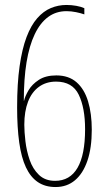

<svg xmlns="http://www.w3.org/2000/svg" viewBox="-20 -740 434 774"><path d="M49 -307Q49 -403 59 -473Q69 -543 87 -590.5Q105 -638 130 -666.5Q155 -695 185 -707.5Q215 -720 248 -720Q268 -720 287.5 -716.5Q307 -713 320 -707V-682Q306 -687 286.5 -691Q267 -695 248 -695Q206 -695 174 -671.5Q142 -648 120 -602Q98 -556 87 -489Q76 -422 76 -334H77Q81 -352 95 -376Q109 -400 136.5 -418Q164 -436 207 -436Q257 -436 288.5 -408.5Q320 -381 335 -331.5Q350 -282 350 -217Q350 -144 332.5 -92.5Q315 -41 282.5 -13.5Q250 14 204 14Q162 14 132.5 -6Q103 -26 84.5 -65.5Q66 -105 57.5 -165.5Q49 -226 49 -307ZM202 -11Q262 -11 292.5 -63.5Q323 -116 323 -219Q323 -305 297.5 -358Q272 -411 206 -411Q166 -411 137 -390Q108 -369 93 -330Q78 -291 78 -237Q78 -209 82.5 -170.5Q87 -132 99.5 -95.5Q112 -59 137 -35Q162 -11 202 -11Z"/></svg>

Font: Noto Sans Khmer ExtraCondensed Thin
Style: Regular
Weight: 250
Width: 2
Designer: Danh Hong and the Monotype Design Team
Foundry: Monotype Imaging Inc.
Version: Version 2.004